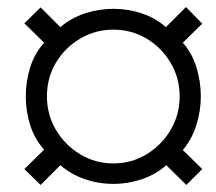

<svg xmlns="http://www.w3.org/2000/svg" viewBox="-20 -620 613 544"><path d="M95 -96 49 -141 105 -196Q78 -226 65.5 -265.5Q53 -305 53 -347Q53 -389 65.5 -429Q78 -469 105 -499L49 -554L95 -599L151 -543Q181 -569 220.5 -582Q260 -595 301 -595Q343 -595 382 -582Q421 -569 450 -543L507 -600L553 -553L498 -499Q524 -470 536.5 -429.5Q549 -389 549 -347Q549 -306 536.5 -266Q524 -226 498 -195L553 -141L508 -96L451 -152Q422 -126 382.5 -112.5Q343 -99 301 -99Q259 -99 220 -112.5Q181 -126 151 -152ZM301 -157Q353 -157 395.5 -183Q438 -209 463.5 -252Q489 -295 489 -347Q489 -399 463.5 -442Q438 -485 395.5 -510.5Q353 -536 301 -536Q250 -536 207 -510.5Q164 -485 138.5 -442.5Q113 -400 113 -347Q113 -295 138.5 -252Q164 -209 207 -183Q250 -157 301 -157Z"/></svg>

Font: Archivo ExtraCondensed Light
Style: Italic
Weight: 300
Width: 2
Italic angle: -10°
Designer: Hector Gatti
Foundry: Omnibus-Type
Version: Version 2.001